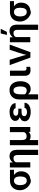

<svg xmlns="http://www.w3.org/2000/svg" viewBox="2178 -3040 1115 5512"><g transform="rotate(-90 2736.0 -284.5)"><path d="M30.3 -261.7V-271.5Q30.3 -399.4 105.5 -478Q180.7 -556.6 306.6 -556.6H616.2V-441.4H467.8Q573.2 -361.3 573.2 -252V-238.3Q573.2 -126 513.7 -54.2Q454.1 17.6 352.5 29.3Q343.8 32.2 335.9 35.2L324.2 39.1Q315.4 43 286.1 43Q256.8 43 211.9 19.5Q167 -3.9 126.5 -42.5Q85.9 -81.1 58.1 -139.6Q30.3 -198.2 30.3 -261.7ZM177.7 -257.8Q177.7 -170.9 210.9 -122.6Q244.1 -74.2 304.7 -74.2Q365.2 -74.2 395 -121.6Q424.8 -168.9 425.8 -252V-271.5Q425.8 -351.6 395 -396.5Q364.3 -441.4 305.7 -441.4Q247.1 -441.4 213.9 -399.9Q180.7 -358.4 177.7 -284.2Z M684.6 27.3V-558.6H824.2L829.1 -474.6Q901.4 -569.3 1004.9 -569.3Q1190.4 -569.3 1190.4 -348.6V252.9H1041V-343.8Q1041 -455.1 949.2 -455.1Q870.1 -455.1 834 -390.6V27.3Z M1323.2 252.9V-558.6H1470.7V-216.8Q1470.7 -148.4 1494.6 -113.3Q1518.6 -78.1 1577.1 -78.1Q1667 -78.1 1697.3 -148.4V-558.6H1844.7V27.3H1706.1L1703.1 -18.6Q1650.4 37.1 1580.1 37.1Q1509.8 37.1 1470.7 6.8V252.9Z M2009.8 -133.8Q2009.8 -237.3 2129.9 -272.5Q2080.1 -294.9 2050.3 -324.2Q2020.5 -353.5 2020.5 -405.8Q2020.5 -458 2058.6 -497.1Q2128.9 -567.4 2283.2 -567.4Q2383.8 -567.4 2456.5 -521.5Q2529.3 -475.6 2531.2 -394.5H2382.8Q2380.9 -428.7 2348.6 -444.8Q2316.4 -460.9 2272.5 -460.9Q2228.5 -460.9 2198.2 -442.9Q2168 -424.8 2168 -387.7Q2168 -317.4 2285.2 -317.4H2371.1V-224.6H2277.3Q2157.2 -224.6 2157.2 -146.5Q2157.2 -107.4 2190.9 -87.4Q2224.6 -67.4 2273.4 -67.4Q2322.3 -67.4 2356.4 -85Q2390.6 -102.5 2392.6 -138.7H2541Q2539.1 -52.7 2464.4 -6.8Q2389.6 39.1 2280.3 39.1Q2170.9 39.1 2090.3 -5.4Q2009.8 -49.8 2009.8 -133.8Z M2635.7 252.9V-288.1Q2635.7 -415 2708 -492.2Q2780.3 -569.3 2903.3 -569.3Q3026.4 -569.3 3092.8 -483.9Q3159.2 -398.4 3159.2 -259.8V-252.9Q3159.2 -125 3101.6 -43.5Q3043.9 38.1 2933.6 38.1Q2840.8 38.1 2784.2 -37.1V252.9ZM2784.2 -130.9Q2817.4 -76.2 2896.5 -76.2Q3010.7 -76.2 3010.7 -263.7Q3010.7 -345.7 2983.9 -400.4Q2957 -455.1 2898.9 -455.1Q2840.8 -455.1 2812.5 -405.8Q2784.2 -356.4 2784.2 -267.6Z M3315.4 -136.7V-556.6H3462.9V-154.3Q3462.9 -115.2 3477.5 -98.6Q3492.2 -82 3524.4 -82Q3556.6 -82 3574.2 -85V21.5Q3530.3 34.2 3482.4 34.2Q3396.5 34.2 3356 -7.8Q3315.4 -49.8 3315.4 -136.7Z M3623 -564.5H3775.4L3853.5 -312.5Q3900.4 -163.1 3912.1 -104.5L3917 -83Q3927.7 -151.4 3980.5 -312.5L4062.5 -564.5H4211.9L3993.2 30.3H3838.9Z M4278.3 27.3V-558.6H4418L4422.9 -474.6Q4495.1 -569.3 4598.6 -569.3Q4784.2 -569.3 4784.2 -348.6V252.9H4634.8V-343.8Q4634.8 -455.1 4543 -455.1Q4463.9 -455.1 4427.7 -390.6V27.3ZM4488.3 -644.5 4531.2 -822.3H4665L4576.2 -644.5Z M4873 -261.7V-271.5Q4873 -399.4 4948.2 -478Q5023.4 -556.6 5149.4 -556.6H5459V-441.4H5310.5Q5416 -361.3 5416 -252V-238.3Q5416 -126 5356.4 -54.2Q5296.9 17.6 5195.3 29.3Q5186.5 32.2 5178.7 35.2L5167 39.1Q5158.2 43 5128.9 43Q5099.6 43 5054.7 19.5Q5009.8 -3.9 4969.2 -42.5Q4928.7 -81.1 4900.9 -139.6Q4873 -198.2 4873 -261.7ZM5020.5 -257.8Q5020.5 -170.9 5053.7 -122.6Q5086.9 -74.2 5147.5 -74.2Q5208 -74.2 5237.8 -121.6Q5267.6 -168.9 5268.6 -252V-271.5Q5268.6 -351.6 5237.8 -396.5Q5207 -441.4 5148.4 -441.4Q5089.8 -441.4 5056.6 -399.9Q5023.4 -358.4 5020.5 -284.2Z"/></g></svg>

Font: GenEi M Gothic v2 Bold
Style: Regular
Weight: 700
Version: Version 2.0